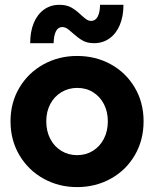

<svg xmlns="http://www.w3.org/2000/svg" viewBox="-20 -764 636 792"><path d="M23.4 -263.7Q23.4 -341.3 60.3 -402.8Q97.2 -464.4 159.9 -498.8Q222.7 -533.2 297.9 -533.2Q374.5 -533.2 437 -498.8Q499.5 -464.4 535.9 -402.8Q572.3 -341.3 572.3 -263.7Q572.3 -185.5 535.9 -123.5Q499.5 -61.5 436.8 -26.9Q374 7.8 297.9 7.8Q222.7 7.8 159.9 -26.9Q97.2 -61.5 60.3 -123.5Q23.4 -185.5 23.4 -263.7ZM424.8 -263.7Q424.8 -303.2 408.7 -334.5Q392.6 -365.7 364 -383.5Q335.4 -401.4 298.8 -401.4Q262.7 -401.4 233.4 -383.8Q204.1 -366.2 187.5 -335Q170.9 -303.7 170.9 -263.7Q170.9 -222.7 187.5 -190.9Q204.1 -159.2 233.2 -141.6Q262.2 -124 297.9 -124Q334 -124 362.8 -141.6Q391.6 -159.2 408.2 -190.9Q424.8 -222.7 424.8 -263.7ZM224.6 -744.1Q254.4 -744.1 273.9 -733.2Q293.5 -722.2 314.5 -702.1Q327.6 -689.9 336.9 -683.8Q346.2 -677.7 356.4 -677.7Q374.5 -678.2 383.5 -696.5Q392.6 -714.8 392.6 -744.1H489.3Q489.3 -697.3 474.4 -661.4Q459.5 -625.5 431.9 -605.7Q404.3 -585.9 368.2 -585.9Q339.8 -585.9 321 -596.7Q302.2 -607.4 280.3 -627Q266.1 -640.1 256.8 -646.2Q247.6 -652.3 236.3 -652.3Q219.2 -652.3 210.4 -634.3Q201.7 -616.2 201.2 -585.9H104.5Q104.5 -633.8 119.4 -669.4Q134.3 -705.1 161.6 -724.6Q189 -744.1 224.6 -744.1Z"/></svg>

Font: Reddit Sans Strawberry ExBold
Style: Regular
Weight: 800
Designer: Stephen Hutchings
Foundry: Reddit
Version: Version 1.013